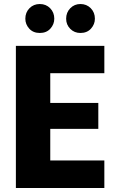

<svg xmlns="http://www.w3.org/2000/svg" viewBox="-20 -935 577 955"><path d="M59 0ZM59 0ZM499 0H59V-707H499V-571H230V-423H469V-294H230V-137H499ZM178 -771Q145 -771 125.5 -792.5Q106 -814 106 -842Q106 -873 126.5 -894Q147 -915 178 -915Q209 -915 229.5 -894Q250 -873 250 -842Q250 -814 230.5 -792.5Q211 -771 178 -771ZM380 -771Q350 -771 329.5 -791.5Q309 -812 309 -842Q309 -873 329.5 -894Q350 -915 380 -915Q411 -915 431.5 -894Q452 -873 452 -842Q452 -814 432.5 -792.5Q413 -771 380 -771Z"/></svg>

Font: Ulagadi Sans
Style: Bold
Weight: 700
Designer: Ninad Kale (Devanagari), Jonny Pinhorn (Latin)
Foundry: Indian Type Foundry
Version: Version 3.01;March 29, 2020;FontCreator 12.0.0.2522 64-bit; 